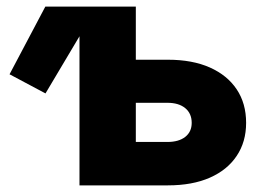

<svg xmlns="http://www.w3.org/2000/svg" viewBox="-20 -559 795 579"><path d="M117.2 -277.3 8.8 -335 116.7 -539.1H272.9ZM323.2 -378.9H486.3Q560.1 -378.9 612.8 -355.5Q665.5 -332 693.8 -289.6Q722.2 -247.1 722.2 -188.5Q722.2 -131.3 693.8 -88.9Q665.5 -46.4 612.8 -23.2Q560.1 0 486.3 0H219.7V-539.1H389.6V-130.9H484.9Q519 -130.9 538.6 -146.2Q558.1 -161.6 558.1 -188.5Q558.1 -216.8 538.6 -232.9Q519 -249 484.9 -249H323.2Z"/></svg>

Font: Inter 18pt ExtraBold
Style: Regular
Weight: 800
Designer: Rasmus Andersson
Foundry: rsms
Version: Version 4.001;git-66647c0bb